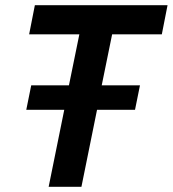

<svg xmlns="http://www.w3.org/2000/svg" viewBox="-20 -718 664 738"><path d="M499 -296 518 -390H371L411 -586H602L624 -698H114L92 -586H285L245 -390H100L81 -296H227L167 0H293L353 -296Z"/></svg>

Font: Braiins Sans SemiBold
Style: Italic
Weight: 600
Italic angle: -11.31°
Designer: Mike Abbink, Paul van der Laan, Pieter van Rosmalen, Jiri Chlebus, Lubos Buracinsky
Foundry: Bold Monday, Sudetype
Version: Version 1.000;hotconv 1.0.109;makeotfexe 2.5.65596